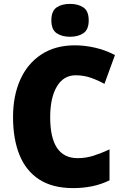

<svg xmlns="http://www.w3.org/2000/svg" viewBox="-20 -957 640 987"><path d="M369 -570Q307 -570 272.5 -512.5Q238 -455 238 -354Q238 -144 379 -144Q422 -144 462 -157Q502 -170 543 -189V-30Q500 -9 453.5 0.5Q407 10 356 10Q250 10 181.5 -34.5Q113 -79 80 -161Q47 -243 47 -355Q47 -464 84 -547Q121 -630 192.5 -677Q264 -724 365 -724Q415 -724 468 -712Q521 -700 571 -674L517 -526Q482 -545 446 -557.5Q410 -570 369 -570ZM340 -937Q382 -937 409 -918.5Q436 -900 436 -852Q436 -805 409 -786.5Q382 -768 340 -768Q298 -768 271 -786.5Q244 -805 244 -852Q244 -900 270.5 -918.5Q297 -937 340 -937Z"/></svg>

Font: Noto Sans Bengali SemiCondensed Black
Style: Regular
Weight: 900
Width: 4
Designer: Joana Ranito - Universal Thirst; Jelle Bosma - Monotype Design Team
Foundry: Universal Thirst ehf.
Version: Version 3.000; ttfautohint (v1.8.4.7-5d5b)